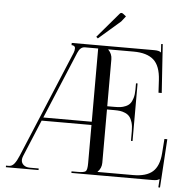

<svg xmlns="http://www.w3.org/2000/svg" viewBox="-61 -969 1034 1066"><g transform="rotate(5 456.0 -435.5)"><path d="M460.9 -701.2H387.2Q361.3 -701.2 347.2 -667L190.9 -293H460.9ZM373 0V-8.8H408.2Q443.8 -8.8 452.4 -17.3Q460.9 -25.9 460.9 -62V-274.9H183.1L98.1 -70.8Q92.8 -57.6 92.8 -48.3Q92.8 -30.8 106 -19.8Q119.1 -8.8 141.1 -8.8H189.9V0H7.8V-8.8H23.9Q41 -8.8 54 -24.9Q66.9 -41 79.1 -70.8L327.6 -666Q332.5 -677.2 332.5 -691.9Q332.5 -698.7 326.9 -702.9Q321.3 -707 312 -707V-719.2H772Q799.8 -719.2 809.1 -710H810.1L807.1 -756.3L815.9 -756.8L834 -485.8H815.9L812 -556.2Q807.6 -634.8 770.3 -668Q732.9 -701.2 658.2 -701.2H517.1V-700.2Q539.1 -678.2 539.1 -647.9V-386.2H579.1Q598.6 -386.2 612.3 -387.9Q626 -389.6 641.1 -396Q656.2 -402.3 665.5 -413.3Q674.8 -424.3 680.9 -444.3Q687 -464.4 687 -492.2V-526.9H695.8V-206.1H687V-261.2Q687 -289.1 680.9 -309.1Q674.8 -329.1 665.5 -340.3Q656.2 -351.6 641.1 -358.2Q626 -364.7 612.1 -366.5Q598.1 -368.2 579.1 -368.2H539.1V-70.8Q539.1 -41 517.1 -19V-18.1H715.8Q788.6 -18.1 824.2 -49.6Q859.9 -81.1 865.2 -152.8L871.1 -232.9H887.2L870.1 38.1L860.8 37.6L863.8 -8.8H862.8Q854 0 826.2 0ZM454.1 -756.8 444.8 -765.1 563 -903.8Q566.9 -909.2 572.8 -909.2Q577.1 -909.2 583 -904.8L599.1 -892.1L575.2 -861.8Z"/></g></svg>

Font: FoglihtenNo07calt
Style: Regular
Weight: 500
Designer: gluk (gluksza@wp.pl)
Foundry: gluk (gluksza@wp.pl)
Version: Version 0.844